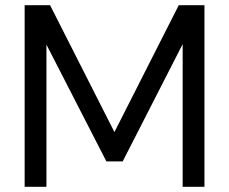

<svg xmlns="http://www.w3.org/2000/svg" viewBox="-20 -720 883 740"><path d="M75 0V-700H173L421 -211L669 -700H768V0H684V-550L453 -98H390L159 -548V0Z"/></svg>

Font: DM Sans 16pt
Style: Regular
Weight: 400
Version: Version 4.004;gftools[0.9.30]